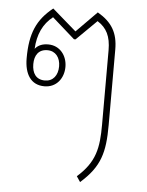

<svg xmlns="http://www.w3.org/2000/svg" viewBox="-49 -597 555 726"><g transform="rotate(5 228.5 -234.5)"><path d="M282 88C356 23 371 -32 371 -136V-423C371 -486 348 -525 293 -557L215 -478L124 -557C64 -509 40 -456 40 -361C40 -300 65 -261 116 -261C162 -261 189 -298 189 -341C189 -383 162 -420 117 -420C98 -420 80 -415 67 -399C70 -454 89 -495 126 -524L212 -448H218L295 -524C330 -502 346 -471 346 -418V-136C346 -47 336 7 268 67ZM116 -283C82 -283 67 -307 67 -341C67 -374 82 -398 116 -398C147 -398 165 -374 165 -341C165 -307 147 -283 116 -283Z"/></g></svg>

Font: Noto Sans Thai Looped SemiCondensed Thin
Style: Regular
Weight: 100
Width: 4
Designer: Sasikarn Vongin, Ben Mitchell
Foundry: The Fontpad Ltd
Version: Version 1.001